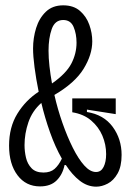

<svg xmlns="http://www.w3.org/2000/svg" viewBox="-20 -688 490 720"><path d="M130 11Q77 11 45.5 -31Q14 -73 14 -142Q14 -211 45 -261.5Q76 -312 125 -344Q115 -393 109.5 -435.5Q104 -478 104 -506Q104 -546 115.5 -583Q127 -620 152 -644Q177 -668 217 -668Q256 -668 280 -647Q304 -626 315 -595Q326 -564 326 -533Q326 -483 293.5 -430Q261 -377 184 -332Q196 -279 214 -227.5Q232 -176 253 -134Q274 -92 296 -67.5Q318 -43 340 -43Q359 -43 368.5 -62Q378 -81 378 -110Q378 -146 364 -179Q350 -212 322 -236Q294 -260 251 -267V-319H414V-260L306 -277V-268Q369 -258 402.5 -212.5Q436 -167 436 -107Q436 -64 421 -37.5Q406 -11 384 0.5Q362 12 341 12Q308 12 279.5 -10Q251 -32 227 -69H222Q215 -34 192.5 -11.5Q170 11 130 11ZM162 -498Q162 -471 165.5 -439.5Q169 -408 175 -375Q228 -412 247.5 -449.5Q267 -487 267 -528Q267 -561 256 -587Q245 -613 217 -613Q186 -613 174 -579Q162 -545 162 -498ZM72 -144Q72 -120 77.5 -96.5Q83 -73 98.5 -57Q114 -41 143 -41Q169 -41 184.5 -54.5Q200 -68 212 -93Q187 -137 167.5 -192Q148 -247 135 -302Q101 -272 86.5 -229.5Q72 -187 72 -144Z"/></svg>

Font: Bricolage Grotesque 96pt Condensed ExtraLight
Style: Regular
Weight: 200
Width: 3
Designer: Mathieu Triay
Foundry: Atelier Triay
Version: Version 1.001; ttfautohint (v1.8.4.7-5d5b);gftools[0.9.33.de